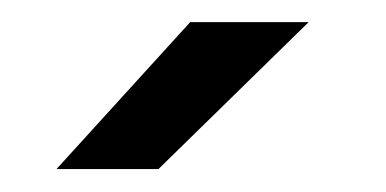

<svg xmlns="http://www.w3.org/2000/svg" viewBox="-20 -757 344 171"><path d="M30.3 -606.4 149.4 -737.3H254.9L121.1 -606.4Z"/></svg>

Font: Epilogue SemiBold
Style: Regular
Weight: 600
Designer: Tyler Finck
Foundry: Etcetera Type Co
Version: Version 2.112